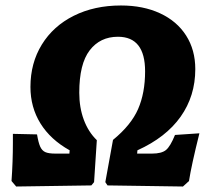

<svg xmlns="http://www.w3.org/2000/svg" viewBox="-20 -676 784 700"><path d="M91 -359Q91 -446 132.5 -513.5Q174 -581 249 -618.5Q324 -656 421 -656Q502 -656 563.5 -627.5Q625 -599 658.5 -546.5Q692 -494 692 -424Q692 -326 638.5 -250.5Q585 -175 481 -128L480 -116H534Q569 -116 585 -129Q601 -142 618 -184L707 -190Q678 -74 669 -16L647 4L372 0L364 -12L392 -166Q458 -220 483.5 -278.5Q509 -337 509 -416Q509 -542 410 -542Q345 -542 307 -492.5Q269 -443 269 -338Q269 -284 285.5 -239.5Q302 -195 333 -165L323 -12L313 0L39 4L22 -16Q27 -86 27 -156V-188L115 -186Q120 -156 126.5 -141.5Q133 -127 145 -121.5Q157 -116 182 -116H233L234 -128Q164 -167 127.5 -226Q91 -285 91 -359Z"/></svg>

Font: Alegreya SC ExtraBold
Style: Italic
Weight: 800
Italic angle: -7°
Designer: Juan Pablo del Peral
Foundry: Huerta Tipografica
Version: Version 2.007; ttfautohint (v1.6)